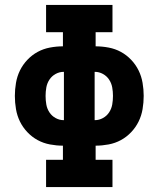

<svg xmlns="http://www.w3.org/2000/svg" viewBox="-20 -755 640 775"><path d="M166 0V-110H234V-167Q208 -167 181.5 -172Q155 -177 132 -189.5Q109 -202 90.5 -221.5Q72 -241 60.5 -264.5Q49 -288 44.5 -314.5Q40 -341 40 -368Q40 -394 44.5 -420.5Q49 -447 60.5 -470.5Q72 -494 90.5 -513.5Q109 -533 132 -545.5Q155 -558 181.5 -563Q208 -568 234 -568V-625H166V-735H434V-625H366V-568Q392 -568 418.5 -563Q445 -558 468 -545.5Q491 -533 509.5 -513.5Q528 -494 539.5 -470.5Q551 -447 555.5 -420.5Q560 -394 560 -368Q560 -341 555.5 -314.5Q551 -288 539.5 -264.5Q528 -241 509.5 -221.5Q491 -202 468 -189.5Q445 -177 418.5 -172Q392 -167 366 -167V-110H434V0ZM237 -270H238V-465H237Q220 -465 204.5 -456.5Q189 -448 179.5 -433.5Q170 -419 167 -402Q164 -385 164 -368Q164 -350 167 -333Q170 -316 179.5 -301.5Q189 -287 204.5 -278.5Q220 -270 237 -270ZM362 -270H363Q380 -270 395.5 -278.5Q411 -287 420.5 -301.5Q430 -316 433 -333Q436 -350 436 -368Q436 -385 433 -402Q430 -419 420.5 -433.5Q411 -448 395.5 -456.5Q380 -465 363 -465H362Z"/></svg>

Font: Iosevka Slab XBdEx
Style: Regular
Weight: 800
Width: 7
Monospace: yes
Designer: Belleve Invis
Foundry: Belleve Invis
Version: Version 11.1.0; ttfautohint (v1.8.3)